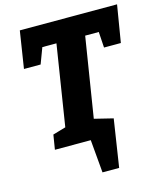

<svg xmlns="http://www.w3.org/2000/svg" viewBox="-130 -802 923 1091"><g transform="rotate(-15 331.5 -256.5)"><path d="M57 -489 91 -707H663L627 -489H528L522 -582H442L367 -113L477 -86L434 194H336L319 0H108L122 -86L198 -108L273 -582H190L155 -489Z"/></g></svg>

Font: Bitter Pro ExtraBold
Style: Italic
Weight: 800
Italic angle: -9°
Designer: Sol Matas, and Bitter project Authors
Foundry: Sol Matas
Version: Version 1.010